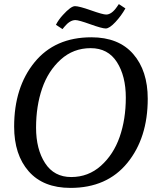

<svg xmlns="http://www.w3.org/2000/svg" viewBox="-20 -902 759 937"><path d="M701 -420Q701 -229 601.5 -107Q502 15 324 15Q191 15 120 -66Q49 -147 49 -284Q49 -476 148.5 -598Q248 -720 426 -720Q559 -720 630 -638.5Q701 -557 701 -420ZM276.5 -611.5Q215 -556 185.5 -470Q156 -384 156 -279Q156 -174 200 -106Q244 -38 327.5 -38Q411 -38 472.5 -93Q534 -148 564 -234Q594 -320 594 -425.5Q594 -531 550.5 -599Q507 -667 422.5 -667Q338 -667 276.5 -611.5ZM348 -804Q321 -804 294 -771L285 -760L253 -781Q265 -805 287 -829Q326 -872 346 -872Q366 -872 424 -851.5Q482 -831 498 -831Q525 -831 551 -869L560 -882L592 -861Q572 -825 543 -794Q514 -763 496 -763Q478 -763 421 -783.5Q364 -804 348 -804Z"/></svg>

Font: Andada SC
Style: Italic
Weight: 400
Italic angle: -8.29999°
Designer: Carolina Giovagnoli
Foundry: Carolina Giovagnoli
Version: Version 1.003